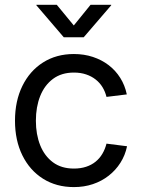

<svg xmlns="http://www.w3.org/2000/svg" viewBox="-20 -762 584 794"><path d="M285.6 11.7Q212.9 11.7 158 -22.9Q103 -57.6 72.5 -119.6Q42 -181.6 42 -262.7Q42 -344.2 72.5 -406.5Q103 -468.8 158 -503.7Q212.9 -538.6 285.6 -538.6Q327.6 -538.6 364 -526.6Q400.4 -514.6 429.2 -492.7Q458 -470.7 477.3 -439.9Q496.6 -409.2 504.4 -371.6L420.4 -361.3Q415 -383.3 403.8 -401.6Q392.6 -419.9 375.5 -433.3Q358.4 -446.8 335.9 -454.3Q313.5 -461.9 285.6 -461.9Q234.4 -461.9 199.2 -435.8Q164.1 -409.7 146.2 -364.7Q128.4 -319.8 128.4 -262.7Q128.4 -206.1 146.2 -161.4Q164.1 -116.7 199 -90.8Q233.9 -64.9 285.6 -64.9Q313.5 -64.9 335.9 -72.3Q358.4 -79.6 375.2 -93.3Q392.1 -106.9 403.3 -126Q414.6 -145 420.4 -168L505.4 -157.2Q497.6 -119.6 478 -88.9Q458.5 -58.1 429.4 -35.4Q400.4 -12.7 364 -0.5Q327.6 11.7 285.6 11.7ZM214.8 -742.2 285.2 -656.7 354.5 -742.2H439.9V-740.2L326.2 -607.9H243.7L130.4 -740.2V-742.2Z"/></svg>

Font: Inter 24pt
Style: Regular
Weight: 400
Designer: Rasmus Andersson
Foundry: rsms
Version: Version 4.001;git-66647c0bb